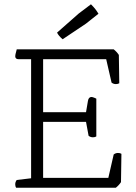

<svg xmlns="http://www.w3.org/2000/svg" viewBox="-20 -875 636 895"><path d="M520 0H55Q51 -6 51 -16Q51 -27 58 -36L125 -44V-599H67Q51 -599 51 -613Q51 -620 56 -637L58 -645H510Q524 -634 534 -619L536 -487Q530 -483 520 -483Q509 -483 500 -490L475 -599H181V-352H381L390 -405Q393 -423 407 -423Q411 -423 423 -418L429 -415V-239Q423 -235 413 -235Q402 -235 393 -242L381 -307H181V-46H485L510 -155Q519 -162 530 -162Q540 -162 546 -158L544 -26Q534 -11 520 0ZM439 -811 381 -765 272 -692Q253 -708 246 -723L347 -812L404 -855Q417 -842 424 -833Q431 -824 439 -811Z"/></svg>

Font: Scope One
Style: Regular
Weight: 400
Designer: Dalton Maag Ltd
Foundry: Dalton Maag Ltd
Version: Version 1.001; ttfautohint (v1.4.1) -l 11 -r 50 -G 50 -x 14 